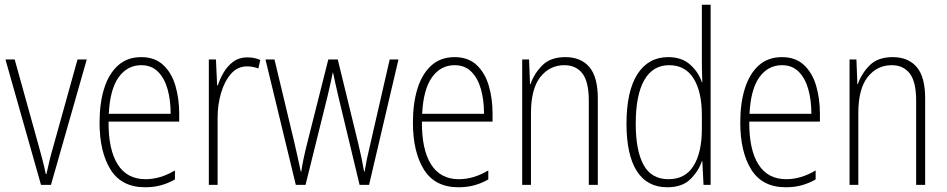

<svg xmlns="http://www.w3.org/2000/svg" viewBox="-20 -780 3995 810"><path d="M153 0 3 -529H42L144 -162Q152 -133 159.5 -104.5Q167 -76 173 -46H176Q182 -73 188.5 -101Q195 -129 204 -159L307 -529H346L195 0Z M576 -539Q633 -539 668.5 -506Q704 -473 720 -418.5Q736 -364 736 -300V-267H438Q437 -149 476.5 -86.5Q516 -24 594 -24Q656 -24 718 -61V-23Q690 -7 659.5 1.5Q629 10 592 10Q493 10 446.5 -64.5Q400 -139 400 -263Q400 -345 419.5 -407Q439 -469 478 -504Q517 -539 576 -539ZM576 -505Q517 -505 480.5 -454Q444 -403 439 -300H700Q700 -357 687 -403.5Q674 -450 646.5 -477.5Q619 -505 576 -505Z M1023 -538Q1037 -538 1051 -535.5Q1065 -533 1078 -527L1070 -491Q1060 -495 1048 -497.5Q1036 -500 1022 -500Q982 -500 954.5 -468.5Q927 -437 912.5 -387.5Q898 -338 898 -283V0H861V-529H891L896 -420H899Q908 -448 924 -475Q940 -502 964.5 -520Q989 -538 1023 -538Z M1407 -375Q1401 -401 1395.5 -425.5Q1390 -450 1385 -474H1384Q1379 -450 1373.5 -425Q1368 -400 1362 -375L1269 0H1228L1100 -529H1138L1222 -178Q1230 -143 1236.5 -113.5Q1243 -84 1249 -56H1251Q1254 -79 1261 -112Q1268 -145 1277 -180L1365 -529H1405L1491 -176Q1506 -115 1516 -56H1518Q1524 -90 1528.5 -112Q1533 -134 1541 -167L1624 -529H1661L1537 0H1497Z M1898 -539Q1955 -539 1990.5 -506Q2026 -473 2042 -418.5Q2058 -364 2058 -300V-267H1760Q1759 -149 1798.5 -86.5Q1838 -24 1916 -24Q1978 -24 2040 -61V-23Q2012 -7 1981.5 1.5Q1951 10 1914 10Q1815 10 1768.5 -64.5Q1722 -139 1722 -263Q1722 -345 1741.5 -407Q1761 -469 1800 -504Q1839 -539 1898 -539ZM1898 -505Q1839 -505 1802.5 -454Q1766 -403 1761 -300H2022Q2022 -357 2009 -403.5Q1996 -450 1968.5 -477.5Q1941 -505 1898 -505Z M2365 -539Q2431 -539 2466.5 -497Q2502 -455 2502 -365V0H2464V-356Q2464 -435 2437 -470Q2410 -505 2361 -505Q2299 -505 2259.5 -455Q2220 -405 2220 -302V0H2183V-529H2212L2216 -425H2218Q2233 -469 2267.5 -504Q2302 -539 2365 -539Z M2795 10Q2710 10 2666.5 -58.5Q2623 -127 2623 -258Q2623 -395 2669 -467Q2715 -539 2799 -539Q2857 -539 2892.5 -506.5Q2928 -474 2941 -433H2943Q2942 -456 2941.5 -476.5Q2941 -497 2941 -517V-760H2978V0H2948L2943 -100H2941Q2927 -58 2892.5 -24Q2858 10 2795 10ZM2800 -24Q2871 -24 2906 -80.5Q2941 -137 2941 -236V-294Q2941 -393 2906 -449Q2871 -505 2803 -505Q2734 -505 2698 -442Q2662 -379 2662 -258Q2662 -145 2695 -84.5Q2728 -24 2800 -24Z M3279 -539Q3336 -539 3371.5 -506Q3407 -473 3423 -418.5Q3439 -364 3439 -300V-267H3141Q3140 -149 3179.5 -86.5Q3219 -24 3297 -24Q3359 -24 3421 -61V-23Q3393 -7 3362.5 1.5Q3332 10 3295 10Q3196 10 3149.5 -64.5Q3103 -139 3103 -263Q3103 -345 3122.5 -407Q3142 -469 3181 -504Q3220 -539 3279 -539ZM3279 -505Q3220 -505 3183.5 -454Q3147 -403 3142 -300H3403Q3403 -357 3390 -403.5Q3377 -450 3349.5 -477.5Q3322 -505 3279 -505Z M3746 -539Q3812 -539 3847.5 -497Q3883 -455 3883 -365V0H3845V-356Q3845 -435 3818 -470Q3791 -505 3742 -505Q3680 -505 3640.5 -455Q3601 -405 3601 -302V0H3564V-529H3593L3597 -425H3599Q3614 -469 3648.5 -504Q3683 -539 3746 -539Z"/></svg>

Font: Noto Sans Khmer Condensed ExtraLight
Style: Regular
Weight: 200
Width: 3
Designer: Danh Hong and the Monotype Design Team
Foundry: Monotype Imaging Inc.
Version: Version 2.004; ttfautohint (v1.8.4.7-5d5b)